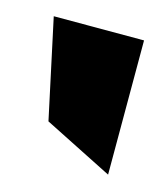

<svg xmlns="http://www.w3.org/2000/svg" viewBox="-50 -819 263 304"><g transform="rotate(15 81.5 -667.0)"><path d="M4 -777 39 -614 152 -557V-777Z"/></g></svg>

Font: Charger Pro
Style: UltraNar
Weight: 900
Designer: Jasper
Foundry: Cannot Into Space Fonts
Version: Version 1.09